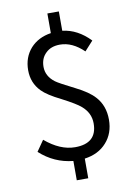

<svg xmlns="http://www.w3.org/2000/svg" viewBox="-102 -900 759 1087"><g transform="rotate(-10 277.5 -356.5)"><path d="M424 -587Q359 -650 288 -650Q236 -650 206 -620Q175 -591 175 -542Q175 -488 224 -451Q244 -436 332 -392Q406 -355 439 -318Q488 -265 488 -184Q488 -105 441 -53Q395 -1 315 10V123H249V12Q140 1 58 -74L101 -136Q187 -63 273 -63Q399 -63 399 -178Q399 -238 350 -280Q324 -303 243 -345Q166 -383 135 -415Q86 -465 86 -538Q86 -612 131 -663Q176 -712 249 -723V-836H315V-725Q402 -715 473 -641Z"/></g></svg>

Font: Source Han Sans K Regular
Style: Regular
Weight: 400
Designer: Ryoko NISHIZUKA  (kana & ideographs); Paul D. Hunt (Latin, Greek & Cyrillic); Wenlong ZHANG  (bopomofo); Sandoll Communi
Foundry: Adobe Systems Incorporated
Version: Version 1.00 July 18, 2014, initial release